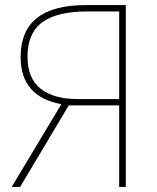

<svg xmlns="http://www.w3.org/2000/svg" viewBox="-20 -734 617 754"><path d="M59 0H26L221 -325Q61 -354 61 -510Q61 -714 316 -714H474V0H448V-320H250ZM321 -689Q204 -689 146 -646.5Q88 -604 88 -511Q88 -427 139 -386Q190 -345 285 -345H448V-689Z"/></svg>

Font: Noto Sans UI Thin
Style: Regular
Weight: 250
Designer: Monotype Design Team
Foundry: Monotype Imaging Inc.
Version: Version 1.001